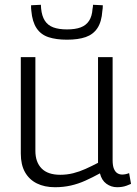

<svg xmlns="http://www.w3.org/2000/svg" viewBox="-20 -773 573 803"><path d="M210 10Q166 10 134 -6Q102 -22 84.5 -53Q67 -84 67 -131V-534H128V-142Q128 -95 154 -68.5Q180 -42 232 -42Q260 -42 286 -48.5Q312 -55 337.5 -66.5Q363 -78 390 -92V-534H451V-103Q451 -80 456.5 -67Q462 -54 471 -48.5Q480 -43 491 -43Q505 -43 520 -49L528 -4Q519 0 509.5 3.5Q500 7 490 8.5Q480 10 470 10Q445 10 425 -4.5Q405 -19 398 -48Q367 -31 337 -17.5Q307 -4 276 3Q245 10 210 10ZM260 -607Q215 -607 183 -617.5Q151 -628 133 -655Q115 -682 111 -728Q110 -733 110 -739Q110 -745 110 -751L151 -753Q151 -749 151.5 -744.5Q152 -740 152 -737Q155 -706 167.5 -686.5Q180 -667 203 -658.5Q226 -650 260 -650Q295 -650 317.5 -658.5Q340 -667 352.5 -686Q365 -705 367 -736Q368 -740 368.5 -744.5Q369 -749 369 -753L410 -751Q410 -745 409.5 -738.5Q409 -732 408 -727Q405 -682 387.5 -655.5Q370 -629 338.5 -618Q307 -607 260 -607Z"/></svg>

Font: Georama ExtraCondensed Thin Light
Style: Regular
Weight: 300
Version: Version 1.001